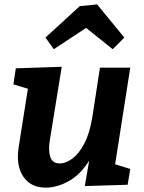

<svg xmlns="http://www.w3.org/2000/svg" viewBox="-20 -842 656 874"><path d="M190 12Q121 13 86.5 -37.5Q52 -88 65 -172L107 -438L41 -458L52 -531L261 -538L207 -205Q199 -157 209 -127.5Q219 -98 252 -98Q280 -98 310 -120.5Q340 -143 364 -189Q388 -235 400 -307L435 -534H573L504 -94L573 -73L561 -1L366 5L386 -111Q346 -47 293 -17.5Q240 12 190 12ZM225 -618 187 -671 343 -814 422 -822 546 -671 493 -618 372 -715Z"/></svg>

Font: Bitter
Style: Bold Italic
Weight: 700
Italic angle: -9°
Designer: Sol Matas, and Bitter project Authors
Foundry: Sol Matas
Version: Version 2.001